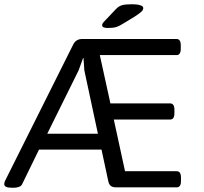

<svg xmlns="http://www.w3.org/2000/svg" viewBox="-29 -884 964 906"><path d="M30 2Q8 2 -0.5 -2.5Q-9 -7 -9 -15Q-9 -23 -5 -31L316 -673Q329 -700 359 -700H804Q824 -700 824 -670V-654Q824 -624 804 -624H442L492 -396H774Q794 -396 794 -366V-350Q794 -320 774 -320H508L561 -76H805Q825 -76 825 -46V-30Q825 0 805 0H518Q502 0 493.5 -7Q485 -14 482 -29L450 -178H155L75 -14Q71 -6 60 -2Q49 2 35 2ZM194 -253H433L369 -552L365 -610H363L342 -552ZM479 -752Q453 -752 453 -765Q453 -769 455.5 -773.5Q458 -778 464 -784L518 -841Q531 -855 547 -859.5Q563 -864 594 -864Q617 -864 632 -859.5Q647 -855 647 -846Q647 -838 640 -830.5Q633 -823 607 -806L553 -773Q532 -760 518 -756Q504 -752 479 -752Z"/></svg>

Font: Asap
Style: Regular
Weight: 400
Designer: Pablo Cosgaya
Foundry: Omnibus-Type
Version: Version 3.001